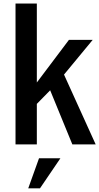

<svg xmlns="http://www.w3.org/2000/svg" viewBox="-20 -804 553 1069"><path d="M382.8 0 259.3 -301.3 185.1 -225.6V0H66.4V-784.2H185.1V-344.7L363.8 -582H496.1L336.4 -388.7L512.7 0ZM197.3 77.1H316.4L202.6 244.6H137.2Z"/></svg>

Font: Decalotype Medium
Style: Regular
Weight: 500
Designer: Alfredo Marco Pradil
Foundry: Alfredo Marco Pradil
Version: Version 1.0